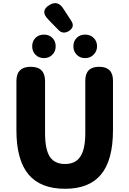

<svg xmlns="http://www.w3.org/2000/svg" viewBox="-20 -1159 803 1193"><path d="M384 14Q233 14 158 -74Q82 -164 82 -350V-655Q82 -744 171 -744Q260 -744 260 -655V-331Q260 -228 291 -183Q321 -140 384 -140Q447 -140 477 -183Q510 -229 510 -331V-537V-658Q510 -744 596 -744Q682 -744 682 -658V-350Q682 -163 607 -74Q534 14 384 14ZM253 -798Q221 -798 200.5 -819Q180 -840 180 -871Q180 -903 200.5 -923.5Q221 -944 253 -944Q285 -944 305.5 -923.5Q326 -903 326 -871.5Q326 -840 306 -820Q286 -798 253 -798ZM509 -798Q477 -798 456.5 -819Q436 -840 436 -871Q436 -903 456.5 -923.5Q477 -944 509 -944Q541 -944 562 -923.5Q583 -903 583 -871Q583 -841 562 -820Q542 -798 509 -798ZM344 -972 299 -1018 279 -1039Q227 -1091 287 -1128Q339 -1159 373 -1106L423 -1029Q448 -991 406 -965Q371 -945 344 -972Z"/></svg>

Font: GenSenRounded TW H
Style: Regular
Weight: 900
Version: Version 1.501;PS 1;hotconv 16.6.51;makeotf.lib2.5.65220